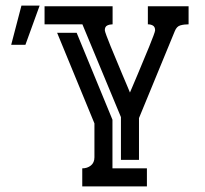

<svg xmlns="http://www.w3.org/2000/svg" viewBox="-20 -666 733 686"><path d="M508.3 -643.6H653.8V-579.1Q637.7 -579.1 624.5 -575.4Q611.3 -571.8 604.5 -554.7L476.6 -244.1V-94.7H412.1V-247.6L274.4 -579.1H139.2V-643.6H382.3V-579.1Q372.1 -579.1 363.3 -575Q354.5 -570.8 354.5 -558.1Q354.5 -554.7 360.4 -538.6Q366.2 -522.5 375.5 -500Q384.8 -477.5 395.8 -451.2Q406.7 -424.8 416.5 -401.4Q426.3 -377.9 434.1 -359.9Q441.9 -341.8 444.3 -335.4Q446.8 -341.8 454.6 -359.6Q462.4 -377.4 472.2 -401.1Q481.9 -424.8 492.9 -450.9Q503.9 -477.1 513.2 -499.8Q522.5 -522.5 528.3 -538.3Q534.2 -554.2 534.2 -557.6Q534.2 -569.8 526.6 -574.5Q519 -579.1 508.3 -579.1ZM273.9 -64.5Q292 -64.5 304.7 -74.7Q317.4 -85 317.4 -104V-225.1L184.1 -548.8H253.9L381.8 -238.3V-64.5H504.9V0H273.9ZM121.6 -646 70.8 -505.9H20L56.6 -646Z"/></svg>

Font: Isar CAT
Style: Regular
Weight: 400
Designer: Digitized by Peter Wiegel
Foundry: CAT-Fonts, Peter Wiegel
Version: Version 1.000; ttfautohint (v1.3)